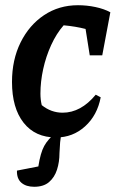

<svg xmlns="http://www.w3.org/2000/svg" viewBox="-20 -516 458 736"><path d="M195 11Q115 11 70.5 -45.5Q26 -102 26 -202Q26 -287 59 -353.5Q92 -420 149 -458Q206 -496 279 -496Q313 -496 346 -489Q379 -482 403 -469L372 -304H324L308 -405Q269 -415 224 -419Q196 -387 176 -343Q156 -299 145.5 -251Q135 -203 135 -157Q135 -134 140 -113Q176 -84 220 -84Q290 -84 347 -153L366 -143Q353 -74 306 -31.5Q259 11 195 11ZM111 200Q80 200 62 184.5Q44 169 45 138L127 122Q135 70 149.5 43.5Q164 17 195 -8H217Q212 12 210.5 29.5Q209 47 208 71Q208 105 198.5 134.5Q189 164 168 182Q147 200 111 200Z"/></svg>

Font: Piazzolla SemiBold
Style: Italic
Weight: 600
Italic angle: -11.3°
Designer: Juan Pablo del Peral
Foundry: Huerta Tipografica
Version: Version 1.330